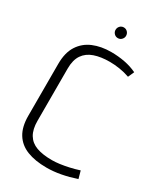

<svg xmlns="http://www.w3.org/2000/svg" viewBox="-213 -946 896 1043"><g transform="rotate(30 234.5 -425.0)"><path d="M244 -860Q230 -860 220.5 -850Q211 -840 211 -826Q211 -813 220.5 -803Q230 -793 244 -793Q258 -793 267.5 -803Q277 -813 277 -826Q277 -840 267.5 -850Q258 -860 244 -860ZM397 -639 414 -677Q379 -694 337.5 -702Q296 -710 252 -710Q189 -710 140 -689.5Q91 -669 62.5 -625Q34 -581 34 -510V-184Q34 -116 60.5 -73Q87 -30 137.5 -10Q188 10 260 10Q303 10 348.5 1.5Q394 -7 442 -23L429 -70Q398 -60 368.5 -53.5Q339 -47 313 -43.5Q287 -40 265 -40Q207 -40 168.5 -54Q130 -68 110.5 -100.5Q91 -133 91 -186V-514Q91 -568 113 -600Q135 -632 175.5 -646Q216 -660 272 -660Q301 -660 333.5 -655Q366 -650 397 -639Z"/></g></svg>

Font: AdventPro_ExpandedRegular
Style: ExpandedRegular
Weight: 400
Width: 7
Designer: VivaRado, Andreas Kalpakidis
Foundry: VivaRado, Andreas Kalpakidis
Version: Version 3.000